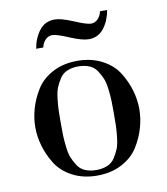

<svg xmlns="http://www.w3.org/2000/svg" viewBox="-81 -768 735 847"><g transform="rotate(-10 287.0 -344.0)"><path d="M66 -162Q54 -204 54 -245Q54 -286 66 -328Q78 -370 103 -410.5Q128 -451 176 -476.5Q224 -502 287 -502Q350 -502 398 -476.5Q446 -451 471 -410.5Q496 -370 508 -328Q520 -286 520 -245Q520 -204 508 -162Q496 -120 471 -79.5Q446 -39 398 -13.5Q350 12 287 12Q224 12 176 -13.5Q128 -39 103 -79.5Q78 -120 66 -162ZM168.5 -299.5Q168 -280 168 -245Q168 -210 168.5 -190.5Q169 -171 172.5 -139Q176 -107 183.5 -88.5Q191 -70 203.5 -50.5Q216 -31 237.5 -22Q259 -13 287 -13Q315 -13 336.5 -22Q358 -31 370.5 -50.5Q383 -70 390.5 -88.5Q398 -107 401.5 -139Q405 -171 405.5 -190.5Q406 -210 406 -245Q406 -280 405.5 -299.5Q405 -319 401.5 -351Q398 -383 390.5 -401.5Q383 -420 370.5 -439.5Q358 -459 336.5 -468Q315 -477 287 -477Q259 -477 237.5 -468Q216 -459 203.5 -439.5Q191 -420 183.5 -401.5Q176 -383 172.5 -351Q169 -319 168.5 -299.5ZM150 -586H118Q126 -633 151.5 -666Q177 -699 220 -699Q249 -699 303 -676Q357 -653 376 -653Q394 -653 407 -666.5Q420 -680 424 -700H456Q448 -653 422.5 -620Q397 -587 354 -587Q325 -587 271 -610Q217 -633 198 -633Q180 -633 167 -619.5Q154 -606 150 -586Z"/></g></svg>

Font: Justus
Style: Oldstyle
Weight: 500
Version: Version 001.000